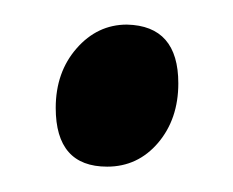

<svg xmlns="http://www.w3.org/2000/svg" viewBox="-20 -418 186 153"><path d="M122.1 -351.6Q122.1 -323.2 106 -304.2Q89.8 -285.2 65.4 -285.2Q24.4 -285.2 24.4 -332Q24.4 -360.4 41 -379.4Q57.6 -398.4 81.1 -398.4Q122.1 -397.5 122.1 -351.6Z"/></svg>

Font: Podda
Style: Regular
Weight: 400
Designer: Md. Tanbin Islam Siyam
Foundry: Tanbin Islam Siyam
Version: Version 0.258